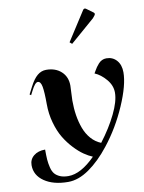

<svg xmlns="http://www.w3.org/2000/svg" viewBox="-105 -872 860 1144"><g transform="rotate(-10 325.0 -300.0)"><path d="M498 -796.4 538.1 -767.1Q543 -763.7 543 -757.3Q543 -755.4 539.1 -749.5L527.3 -734.9L378.9 -606L365.2 -617.7L479.5 -795.4Q484.4 -800.3 489.3 -800.3Q492.2 -800.3 498 -796.4ZM99.1 -396.5Q121.6 -440.4 145.5 -460.4Q169.4 -480.5 198.7 -480.5Q255.4 -480.5 290.3 -448.2Q325.2 -416 325.2 -362.8Q325.2 -347.2 323.2 -317.6Q321.3 -288.1 321.3 -272.9Q321.3 -225.6 327.9 -183.6Q334.5 -141.6 348.6 -103.5Q362.8 -65.4 387.7 -37.1Q412.6 -8.8 446.8 4.9Q505.9 -72.3 542.7 -147.9Q579.6 -223.6 579.6 -275.9Q579.6 -319.3 548.1 -356.4Q516.6 -393.6 479.5 -409.2Q481.4 -412.1 487.8 -423.6Q494.1 -435.1 500.5 -444.1Q506.8 -453.1 516.1 -463.6Q525.4 -474.1 537.6 -480Q549.8 -485.8 564 -485.8Q602.5 -485.8 626.5 -458.5Q650.4 -431.2 650.4 -386.2Q650.4 -309.6 597.9 -188.5Q545.4 -67.4 466.8 32.2Q406.2 109.4 341.1 154.8Q275.9 200.2 213.9 200.2Q124.5 200.2 69.8 162.8Q15.1 125.5 15.1 64.5Q15.1 29.3 41.5 7.8Q67.9 -13.7 110.8 -13.7Q110.8 23.4 112.5 47.1Q114.3 70.8 120.4 95.7Q126.5 120.6 138.2 134.5Q149.9 148.4 170.4 157.2Q190.9 166 220.7 166Q296.4 166 383.8 77.6Q358.9 67.4 331.8 48.8Q304.7 30.3 274.7 -1.7Q244.6 -33.7 221.4 -72.3Q198.2 -110.8 182.9 -165Q167.5 -219.2 167.5 -278.8Q167.5 -351.1 161.4 -384.5Q155.3 -418 137.2 -418Q121.1 -418 98.1 -372.6L85 -347.2L76.7 -353Z"/></g></svg>

Font: QumpellkaNo12
Style: Regular
Weight: 500
Designer: gluk (gluksza@wp.pl)
Foundry: gluk (gluksza@wp.pl)
Version: Version 00.480